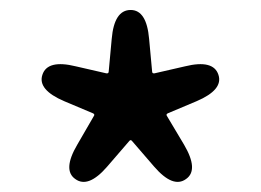

<svg xmlns="http://www.w3.org/2000/svg" viewBox="-20 -824 524 385"><path d="M195 -490Q157 -446 131 -465Q105 -483 135 -534L168 -591Q171 -595 166 -597L109 -621Q55 -644 65 -674Q75 -705 132 -691L193 -677Q198 -676 198 -681L204 -746Q209 -804 242 -804Q274 -804 279 -746L285 -681Q285 -676 290 -677L351 -691Q408 -705 418 -674Q428 -644 374 -621L317 -597Q312 -595 315 -591L349 -534Q379 -483 353 -465Q327 -446 289 -490L245 -541Q242 -545 239 -541Z"/></svg>

Font: Resource Han Rounded CN Medium
Style: Regular
Weight: 500
Designer: Cyano Hao (round all glyphs); Ryoko NISHIZUKA 西塚涼子 (kana, bopomofo & ideographs); Paul D. Hunt (Latin, Greek & Cyrillic)
Foundry: Cyano Hao
Version: 0.990